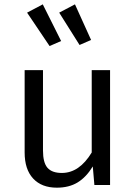

<svg xmlns="http://www.w3.org/2000/svg" viewBox="-20 -847 621 879"><path d="M175.8 -827.1 259.8 -659.2 207 -636.2 104 -789.1ZM323.2 -827.1 397 -664.1 344.2 -641.1 251 -789.1ZM483.9 -525.9V0H412.1L404.8 -85Q374.5 -35.6 335.2 -11.7Q295.9 12.2 240.2 12.2Q170.4 12.2 131.6 -29.8Q92.8 -71.8 92.8 -148.9V-525.9H176.8V-158.2Q176.8 -102.5 197.3 -78.9Q217.8 -55.2 263.2 -55.2Q343.3 -55.2 399.9 -148.9V-525.9Z"/></svg>

Font: Fira Sans Book
Style: Regular
Weight: 350
Designer: Carrois Corporate & Edenspiekermann AG
Foundry: Carrois Corporate GbR & Edenspiekermann AG
Version: Version 4.203;PS 004.203;hotconv 1.0.88;makeotf.lib2.5.64775